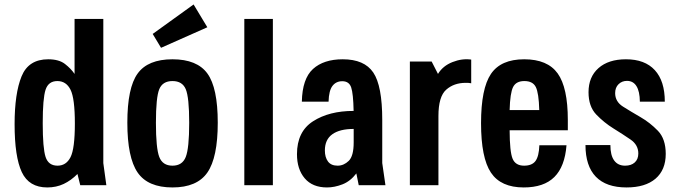

<svg xmlns="http://www.w3.org/2000/svg" viewBox="-20 -813 2973 843"><path d="M307.4 -730V-488.4Q291.7 -511.6 265.3 -532.1Q238.9 -552.7 191.6 -552.7Q105.1 -552.7 74.6 -477.6Q44.1 -402.4 44.1 -268Q44.1 -124.6 75.7 -57.3Q107.3 10 187.6 10Q227 10 259.7 -5.4Q292.4 -20.9 320.1 -49.1L332.3 0H446.9L433.6 -96.9V-730ZM308.7 -270.9Q308.7 -160.4 289.7 -123Q270.7 -85.6 232.6 -85.6Q192.6 -85.6 180.1 -124Q167.6 -162.4 167.6 -272.1Q167.6 -381 180.1 -419.1Q192.6 -457.1 231.9 -457.1Q270.7 -457.1 289.7 -419Q308.7 -380.9 308.7 -270.9Z M539.1 -274.4Q539.1 -121.3 584.2 -55.6Q629.3 10 737.3 10Q845.2 10 890.6 -55.6Q936.1 -121.3 936.1 -274.4Q936.1 -427.6 890.7 -490.1Q845.2 -552.7 737.3 -552.7Q629.4 -552.7 584.3 -490.1Q539.1 -427.6 539.1 -274.4ZM664.6 -274Q664.6 -385.6 679.3 -421.4Q694 -457.1 737.3 -457.1Q780.6 -457.1 795.6 -421.4Q810.7 -385.6 810.7 -274Q810.7 -162.1 795.6 -123.9Q780.6 -85.6 737.3 -85.6Q694 -85.6 679.3 -123.9Q664.6 -162.1 664.6 -274ZM687.1 -603.1 890.3 -693.3 830 -793.4 650.4 -664Z M1052.7 -730V0H1178.1V-730Z M1305.3 -366.7H1422.6Q1424 -415.4 1439.8 -435.9Q1455.6 -456.4 1482.7 -456.4Q1512.9 -456.4 1522 -428.9Q1531.1 -401.4 1532.6 -326Q1425.3 -326 1354.6 -280.6Q1283.9 -235.3 1283.9 -136Q1283.9 -70 1318 -30Q1352.1 10 1415.7 10Q1448.7 10 1483.6 -3.6Q1518.4 -17.1 1544.6 -51.6L1555 0H1672.3L1658.3 -97.1V-286.3Q1658.3 -436.6 1618.9 -494.6Q1579.6 -552.7 1484.9 -552.7Q1401.1 -552.7 1354.2 -510.1Q1307.3 -467.4 1305.3 -366.7ZM1532.9 -246.9V-187.6Q1532.9 -127.7 1511.1 -106.6Q1489.3 -85.6 1462.4 -85.6Q1433.7 -85.6 1420.1 -103.9Q1406.4 -122.3 1406.4 -152.3Q1406.4 -200.1 1439.1 -223.5Q1471.7 -246.9 1532.9 -246.9Z M1779.6 0H1905V-303.6Q1905 -389.1 1939.1 -419.2Q1973.1 -449.3 2024.7 -449.3Q2030.6 -449.3 2036.8 -449Q2043 -448.7 2048.9 -447.4V-551.4Q2008.9 -557.1 1966.6 -540.4Q1924.3 -523.7 1903 -488.4L1875.3 -542.7H1779.6Z M2473.1 -241.1V-286.1Q2473.1 -428.6 2428.6 -490.6Q2384 -552.7 2281.6 -552.7Q2179.1 -552.7 2135.6 -488.5Q2092.1 -424.3 2092.1 -272.3Q2092.1 -119.9 2135.6 -54.9Q2179.1 10 2279.4 10Q2368 10 2414 -35.8Q2460 -81.6 2467.3 -175.3H2348.1Q2346.4 -126.9 2331.2 -106.2Q2316 -85.6 2281.1 -85.6Q2243.3 -85.6 2230.6 -116.2Q2217.9 -146.9 2217.6 -241.1ZM2347.7 -329.6H2217.6Q2219.6 -404.7 2232.8 -430.9Q2246 -457.1 2282.3 -457.1Q2319.3 -457.1 2332.5 -430.9Q2345.7 -404.7 2347.7 -329.6Z M2903 -137.3Q2903 -203.3 2868.4 -239Q2833.9 -274.7 2791.9 -298.9Q2750 -323.1 2715.4 -344.9Q2680.9 -366.7 2680.9 -404.3Q2680.9 -428.7 2695.8 -443.3Q2710.7 -457.9 2732.9 -457.9Q2760.1 -457.9 2774.5 -434.8Q2788.9 -411.7 2789.4 -366.7H2898.9Q2898.9 -457.3 2855.1 -505Q2811.4 -552.7 2728.3 -552.7Q2651.6 -552.7 2607.8 -514Q2564 -475.3 2564 -408.1Q2564 -345.4 2598.2 -309.9Q2632.4 -274.4 2673.3 -249.1Q2714.1 -223.9 2748.4 -200.4Q2782.6 -177 2782.6 -139.1Q2782.6 -113.9 2766.9 -99.7Q2751.3 -85.6 2724.6 -85.6Q2693.1 -85.6 2676.6 -108.4Q2660 -131.1 2660 -176H2550.6Q2550.6 -84.3 2596.1 -37.1Q2641.7 10 2730.9 10Q2813.1 10 2858.1 -28.4Q2903 -66.9 2903 -137.3Z"/></svg>

Font: Secuela Black
Style: Regular
Weight: 900
Designer: Fernando Haro
Foundry: deFharo
Version: Version 1.704